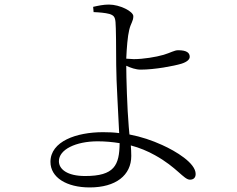

<svg xmlns="http://www.w3.org/2000/svg" viewBox="-20 -787 1040 841"><path d="M390 -734C414 -733 440 -731 459 -726C478 -720 484 -713 486 -690C488 -672 489 -570 489 -502C489 -432 499 -278 502 -204C480 -207 456 -208 431 -208C315 -208 201 -168 201 -78C201 -10 271 34 373 34C487 34 555 -19 555 -104C555 -121 554 -136 553 -150C591 -140 627 -125 659 -107C755 -54 785 0 812 0C827 0 837 -8 837 -25C837 -73 750 -125 690 -152C646 -172 599 -188 547 -198L544 -231C537 -311 533 -452 533 -499C552 -490 575 -482 596 -482C658 -482 742 -498 775 -508C800 -516 811 -527 811 -538C811 -555 799 -567 760 -567C744 -567 727 -556 697 -547C663 -537 607 -528 566 -528L533 -530C535 -577 539 -628 546 -656C553 -686 564 -694 564 -716C564 -737 505 -767 457 -767C433 -767 410 -762 388 -757ZM504 -160C503 -63 481 -16 353 -16C274 -16 238 -46 238 -81C238 -132 312 -168 408 -168C441 -168 473 -165 504 -160Z"/></svg>

Font: Noto Serif CJK HK Light
Style: Regular
Weight: 300
Designer: Ryoko NISHIZUKA 西塚涼子 (kana & ideographs); Frank Grießhammer (Latin, Greek & Cyrillic); Wenlong ZHANG 张文龙 (bopomofo); San
Foundry: Adobe
Version: Version 2.001;hotconv 1.1.0;makeotfexe 2.6.0